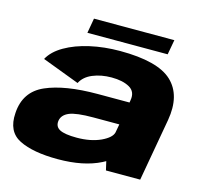

<svg xmlns="http://www.w3.org/2000/svg" viewBox="-105 -836 1025 961"><g transform="rotate(15 408.0 -355.0)"><path d="M521 0 510.5 -45.5Q502.5 -41 494 -36.5Q406 8 273 8Q144.5 8 73.2 -27.5Q2 -63 9 -160Q15.5 -272.5 114 -315.8Q212.5 -359 382 -359H547L549 -371.5Q557 -417 521.8 -437Q486.5 -457 428.5 -457Q375 -457 331.8 -439.2Q288.5 -421.5 270.5 -386L77.5 -459Q100.5 -501.5 153.8 -532.2Q207 -563 280.2 -579.5Q353.5 -596 435.5 -596Q631.5 -596 705.2 -526.5Q779 -457 756 -324.5L698.5 0ZM518 -196 526 -240H391.5Q303 -240 267.5 -225Q232 -210 227 -179Q222.5 -148 248.5 -134.2Q274.5 -120.5 336.5 -120.5Q408.5 -120.5 461 -144.5Q511 -168 518 -196ZM253 -641.5 266.5 -718.5H683L669 -641.5Z"/></g></svg>

Font: Anybody ExtraExpanded ExtraBold
Style: Italic
Weight: 800
Width: 8
Italic angle: -10°
Designer: Tyler Finck
Foundry: Etcetera Type Company
Version: Version 1.010; ttfautohint (v1.8.3) -l 8 -r 50 -G 200 -x 14 